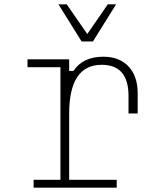

<svg xmlns="http://www.w3.org/2000/svg" viewBox="-20 -860 740 880"><path d="M106 -588H297V-535H317Q359 -600 454 -600Q527 -600 569 -555.5Q611 -511 611 -433V-340H569V-421Q569 -563 446 -563Q297 -563 297 -339V-36H515V0H134V-36H257V-552H106ZM512 -840 406 -670H354L248 -840H286L380 -704L474 -840Z"/></svg>

Font: Martian Mono Thin
Style: Regular
Weight: 100
Monospace: yes
Designer: Roman Shamin
Foundry: Evil Martians
Version: Version 1.000; ttfautohint (v1.8.4.7-5d5b)